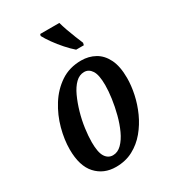

<svg xmlns="http://www.w3.org/2000/svg" viewBox="-188 -865 870 973"><g transform="rotate(-30 246.5 -378.0)"><path d="M201 10Q130 10 85.5 -38.5Q41 -87 41 -184Q41 -241 58 -304Q75 -367 109.5 -422Q144 -477 195.5 -511.5Q247 -546 316 -546Q360 -546 396 -526Q432 -506 453 -463.5Q474 -421 474 -353Q474 -309 463.5 -259.5Q453 -210 431.5 -162.5Q410 -115 377.5 -76Q345 -37 301 -13.5Q257 10 201 10ZM217 -49Q245 -49 268 -72Q291 -95 308 -132Q325 -169 336.5 -213Q348 -257 354 -300Q360 -343 360 -377Q360 -437 343.5 -462.5Q327 -488 300 -488Q272 -488 249.5 -466Q227 -444 210 -407Q193 -370 180.5 -326.5Q168 -283 162 -239Q156 -195 156 -160Q156 -100 172.5 -74.5Q189 -49 217 -49ZM322 -606Q300 -625 276 -652Q252 -679 232 -707Q212 -735 201 -756L204 -766H316Q322 -744 331.5 -717Q341 -690 351.5 -664Q362 -638 370 -619L367 -606Z"/></g></svg>

Font: Noto Serif ExtraCondensed SemiBold
Style: Italic
Weight: 600
Width: 2
Italic angle: -12°
Designer: Monotype Design Team
Foundry: Monotype Imaging Inc.
Version: Version 2.013